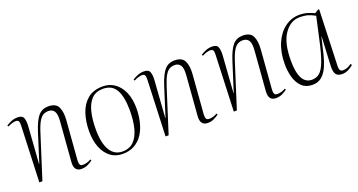

<svg xmlns="http://www.w3.org/2000/svg" viewBox="-37 -987 2734 1465"><g transform="rotate(-20 1329.5 -254.5)"><path d="M533 -22Q517 -9 493 2.5Q469 14 441 14Q411 14 396.5 -4.5Q382 -23 385 -63L410 -382Q415 -441 399.5 -464.5Q384 -488 352 -488Q331 -488 312.5 -479Q294 -470 276.5 -442Q259 -414 241 -358L127 0H102L120 -458Q121 -482 114.5 -491.5Q108 -501 92 -501Q80 -501 64 -496.5Q48 -492 26 -481L21 -491Q41 -504 64.5 -513.5Q88 -523 115 -523Q153 -523 162.5 -498.5Q172 -474 169 -430L148 -133H150L224 -366Q252 -453 283 -487.5Q314 -522 363 -522Q425 -522 444 -481.5Q463 -441 458 -377L433 -56Q432 -34 438 -23Q444 -12 461 -12Q495 -12 527 -31Z M775 14Q718 14 677 -17.5Q636 -49 614 -105Q592 -161 592 -234Q592 -313 613.5 -378.5Q635 -444 682 -483.5Q729 -523 806 -523Q860 -523 902 -493.5Q944 -464 968 -409.5Q992 -355 992 -279Q992 -222 979.5 -169Q967 -116 941 -75Q915 -34 873.5 -10Q832 14 775 14ZM780 -4Q838 -4 872.5 -39Q907 -74 923 -136Q939 -198 939 -278Q939 -390 907 -447.5Q875 -505 801 -505Q743 -505 709 -470Q675 -435 660 -373.5Q645 -312 645 -232Q645 -120 680 -62Q715 -4 780 -4Z M1558 -22Q1542 -9 1518 2.5Q1494 14 1466 14Q1436 14 1421.5 -4.5Q1407 -23 1410 -63L1435 -382Q1440 -441 1424.5 -464.5Q1409 -488 1377 -488Q1356 -488 1337.5 -479Q1319 -470 1301.5 -442Q1284 -414 1266 -358L1152 0H1127L1145 -458Q1146 -482 1139.5 -491.5Q1133 -501 1117 -501Q1105 -501 1089 -496.5Q1073 -492 1051 -481L1046 -491Q1066 -504 1089.5 -513.5Q1113 -523 1140 -523Q1178 -523 1187.5 -498.5Q1197 -474 1194 -430L1173 -133H1175L1249 -366Q1277 -453 1308 -487.5Q1339 -522 1388 -522Q1450 -522 1469 -481.5Q1488 -441 1483 -377L1458 -56Q1457 -34 1463 -23Q1469 -12 1486 -12Q1520 -12 1552 -31Z M2112 -22Q2096 -9 2072 2.5Q2048 14 2020 14Q1990 14 1975.5 -4.5Q1961 -23 1964 -63L1989 -382Q1994 -441 1978.5 -464.5Q1963 -488 1931 -488Q1910 -488 1891.5 -479Q1873 -470 1855.5 -442Q1838 -414 1820 -358L1706 0H1681L1699 -458Q1700 -482 1693.5 -491.5Q1687 -501 1671 -501Q1659 -501 1643 -496.5Q1627 -492 1605 -481L1600 -491Q1620 -504 1643.5 -513.5Q1667 -523 1694 -523Q1732 -523 1741.5 -498.5Q1751 -474 1748 -430L1727 -133H1729L1803 -366Q1831 -453 1862 -487.5Q1893 -522 1942 -522Q2004 -522 2023 -481.5Q2042 -441 2037 -377L2012 -56Q2011 -34 2017 -23Q2023 -12 2040 -12Q2074 -12 2106 -31Z M2544 -59Q2543 -31 2550.5 -21Q2558 -11 2573 -11Q2608 -11 2642 -37L2650 -26Q2631 -10 2608 2Q2585 14 2557 14Q2520 14 2506.5 -8Q2493 -30 2495 -73L2507 -309H2505L2473 -174Q2461 -124 2442 -81Q2423 -38 2393 -12Q2363 14 2317 14Q2264 14 2231.5 -17Q2199 -48 2184.5 -98Q2170 -148 2170 -206Q2170 -302 2201 -373.5Q2232 -445 2285 -484Q2338 -523 2402 -523Q2438 -523 2467.5 -514Q2497 -505 2522 -493L2553 -513L2560 -508ZM2326 -24Q2362 -24 2388 -45.5Q2414 -67 2436 -124Q2458 -181 2481 -287L2522 -472Q2488 -491 2461.5 -498Q2435 -505 2399 -505Q2324 -505 2273.5 -432.5Q2223 -360 2223 -216Q2223 -24 2326 -24Z"/></g></svg>

Font: Display Extralight
Style: Italic
Weight: 200
Italic angle: -2°
Designer: Latin by Veronika Burian and Jose Scaglione. Greek by Irene Vlachou. Cyrillic by Vera Evstafieva
Foundry: TypeTogether
Version: Version 3.002